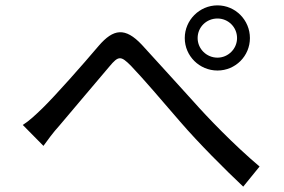

<svg xmlns="http://www.w3.org/2000/svg" viewBox="-20 -744 1058 716"><path d="M65 -278 142 -200C157 -221 179 -251 201 -275C246 -329 341 -440 388 -496C422 -537 431 -536 468 -499C514 -451 584 -369 652 -290C720 -211 819 -112 887 -48L948 -123C852 -204 753 -307 700 -367C635 -438 560 -522 509 -577C447 -643 403 -637 348 -573C287 -501 188 -389 139 -341C112 -315 90 -294 65 -278ZM669 -602C669 -535 724 -481 791 -481C858 -481 912 -535 912 -602C912 -669 858 -724 791 -724C724 -724 669 -669 669 -602ZM717 -602C717 -643 750 -675 791 -675C831 -675 864 -643 864 -602C864 -562 831 -529 791 -529C750 -529 717 -562 717 -602Z"/></svg>

Font: GenEiGothic-pro-Regular
Style: Regular
Weight: 400
Designer: Ryoko NISHIZUKA (kana & ideographs); Paul D. Hunt (Latin, Greek & Cyrillic); Wenlong ZHANG (bopomofo); Sandoll Communica
Foundry: Adobe Systems Incorporated; o_tamon
Version: Version 1.000.140830